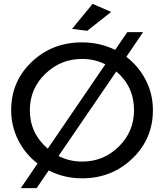

<svg xmlns="http://www.w3.org/2000/svg" viewBox="-20 -922 852 997"><path d="M557 -860 433 -762 354 -772 461 -902ZM636 -627Q700 -578 737 -506Q774 -434 774 -350Q774 -201 667 -98.5Q560 4 406 4Q313 4 233 -37L170 55H88L175 -73Q111 -122 74.5 -194.5Q38 -267 38 -350Q38 -499 144.5 -600.5Q251 -702 406 -702Q498 -702 578 -663L641 -755H723ZM135 -350Q135 -230 228 -150L527 -588Q471 -616 407 -616Q295 -616 215 -538.5Q135 -461 135 -350ZM407 -83Q518 -83 597 -161Q676 -239 676 -350Q676 -472 584 -551L284 -112Q340 -83 407 -83Z"/></svg>

Font: Montserrat arm
Style: Regular
Weight: 400
Designer: Julieta Ulanovsky
Foundry: Julieta Ulanovsky
Version: Version 6.000;PS 006.000;hotconv 1.0.88;makeotf.lib2.5.64775